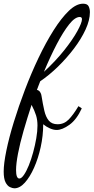

<svg xmlns="http://www.w3.org/2000/svg" viewBox="-87 -740 507 1040"><path d="M-9 280Q-19 280 -33 273.5Q-47 267 -57 247.5Q-67 228 -67 189Q-67 146 -52.5 75.5Q-38 5 -12 -79.5Q14 -164 48 -253.5Q82 -343 121.5 -426Q161 -509 203 -575.5Q245 -642 285.5 -681Q326 -720 363 -720Q386 -720 393 -706Q400 -692 400 -674Q400 -631 376.5 -580Q353 -529 314 -477.5Q275 -426 227.5 -379.5Q180 -333 131 -300Q126 -289 122 -277Q118 -265 113 -253Q124 -251 130.5 -241Q137 -231 138 -220Q145 -176 153 -141Q161 -106 177.5 -86.5Q194 -67 225 -67Q260 -67 285 -92.5Q310 -118 338 -165L356 -153Q328 -92 289 -64Q250 -36 220 -36Q203 -36 183.5 -44.5Q164 -53 147 -67Q147 -5 133.5 56.5Q120 118 97.5 168.5Q75 219 47.5 249.5Q20 280 -9 280ZM18 227Q29 227 42.5 207.5Q56 188 69 156Q82 124 92.5 85.5Q103 47 109.5 9Q116 -29 116 -60Q116 -90 108.5 -114.5Q101 -139 84 -172Q60 -99 40.5 -31Q21 37 10.5 92Q0 147 0 181Q0 227 18 227ZM151 -351Q215 -410 261 -468Q307 -526 332 -571.5Q357 -617 357 -636Q357 -648 345 -648Q319 -648 287 -607.5Q255 -567 220 -500Q185 -433 151 -351Z"/></svg>

Font: Dancing Script Medium
Style: Regular
Weight: 500
Designer: Pablo Impallari
Foundry: Pablo Impallari
Version: Version 2.000